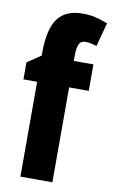

<svg xmlns="http://www.w3.org/2000/svg" viewBox="-87 -811 505 857"><g transform="rotate(10 165.5 -382.5)"><path d="M303 -430H214V0H69V-430H7V-507L69 -549V-562Q69 -669 104.5 -717Q140 -765 217 -765Q248 -765 273 -759.5Q298 -754 331 -741L302 -633Q288 -638 275.5 -640.5Q263 -643 250 -643Q231 -643 222.5 -627Q214 -611 214 -573V-550H303Z"/></g></svg>

Font: Noto Sans Myanmar UI ExtraCondensed ExtraBold
Style: Regular
Weight: 800
Width: 2
Designer: Monotype Design Team
Foundry: Monotype Imaging Inc.
Version: Version 2.103; ttfautohint (v1.8.4.7-5d5b)